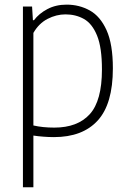

<svg xmlns="http://www.w3.org/2000/svg" viewBox="-20 -568 542 808"><path d="M76.5 220V-540.5H115L118.5 -483H123Q144 -511 179.5 -529.8Q215 -548.5 260.5 -548.5Q313.5 -548.5 357.8 -524Q402 -499.5 428.5 -440.8Q455 -382 455 -280.5Q455 -130.5 391.2 -60.8Q327.5 9 207 9Q185.5 9 162.8 7.2Q140 5.5 120.5 2.5V220ZM208.5 -31Q306.5 -31 357.8 -87.5Q409 -144 409 -275.5Q409 -368 388.5 -418.2Q368 -468.5 333.5 -488Q299 -507.5 255.5 -507.5Q217 -507.5 180.2 -488.5Q143.5 -469.5 120.5 -429.5V-40Q159.5 -31 208.5 -31Z"/></svg>

Font: Encode Sans SmCnd XLt
Style: Regular
Weight: 200
Width: 4
Designer: Multiple Designers
Foundry: Impallari Type
Version: Version 3.002; ttfautohint (v1.8.3) -l 8 -r 50 -G 200 -x 14 